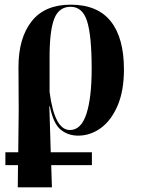

<svg xmlns="http://www.w3.org/2000/svg" viewBox="-20 -568 606 821"><path d="M3 138V83H58L60 -97L59 -281Q59 -405 115 -476.5Q171 -548 282 -548Q397 -548 453.5 -477Q510 -406 510 -271Q510 -179 482.5 -115.5Q455 -52 410.5 -20Q366 12 314 12Q271 12 239.5 -13.5Q208 -39 193 -114H191L197 83H373V138H199L202 233H56L57 138ZM279 -12Q327 -12 349.5 -81Q372 -150 372 -274Q372 -415 352.5 -477Q333 -539 282 -539Q232 -539 212 -488Q192 -437 192 -324V-175Q213 -12 279 -12Z"/></svg>

Font: Noto Serif Display Condensed
Style: Bold
Weight: 700
Width: 3
Designer: Monotype Design Team
Foundry: Monotype Imaging Inc.
Version: Version 2.009